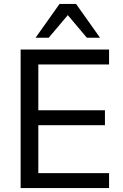

<svg xmlns="http://www.w3.org/2000/svg" viewBox="-20 -957 626 977"><path d="M85 0V-705H535V-629H175V-396H514V-320H175V-76H535V0ZM161 -765 283 -937H367L489 -765H422L325 -880L228 -765Z"/></svg>

Font: Nunito Sans 12pt ExtraLight Medium
Style: Regular
Weight: 500
Version: Version 3.101;gftools[0.9.27]